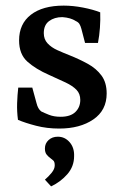

<svg xmlns="http://www.w3.org/2000/svg" viewBox="-20 -448 435 684"><path d="M44 -21Q40 -51 41 -80.5Q42 -110 45 -136H95L110 -81Q115 -60 127 -51Q137 -46 154.5 -39Q172 -32 196 -32Q231 -32 248.5 -49Q266 -66 266 -92Q266 -114 252.5 -128Q239 -142 214 -154Q189 -166 155 -181Q107 -202 77.5 -228.5Q48 -255 48 -304Q48 -363 90 -395.5Q132 -428 207 -428Q240 -428 276 -421Q312 -414 337 -404Q338 -377 336 -349Q334 -321 329 -295H283L270 -345Q267 -356 263 -362.5Q259 -369 250 -373Q241 -379 229 -382.5Q217 -386 202 -387Q174 -387 155 -373Q136 -359 136 -330Q136 -308 149.5 -293.5Q163 -279 184 -269.5Q205 -260 228 -251Q263 -237 293 -220.5Q323 -204 341.5 -179Q360 -154 360 -115Q360 -55 312.5 -22.5Q265 10 191 10Q147 10 108.5 0Q70 -10 44 -21ZM244 108Q244 145 220 172.5Q196 200 162 216L140 192Q153 181 164 167.5Q175 154 175 141Q175 128 169.5 123.5Q164 119 159 115Q152 110 146 102.5Q140 95 140 81Q140 63 153 51Q166 39 186 39Q211 39 228 58.5Q245 78 244 108Z"/></svg>

Font: Yrsa Medium
Style: Regular
Weight: 500
Designer: Anna Giedrys (Yrsa+Rasa design), David Brezina (Yrsa art-direction, Rasa art-direction, design)
Foundry: Rosetta Type Foundry
Version: Version 2.004